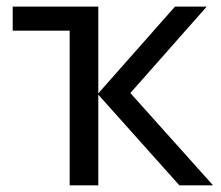

<svg xmlns="http://www.w3.org/2000/svg" viewBox="-20 -556 663 576"><path d="M600.1 -536.1 371.1 -276.9 619.1 0H518.1L274.9 -272V0H189V-463.9H18.1V-536.1H274.9V-275.9L504.9 -536.1Z"/></svg>

Font: Kurinto Seri
Style: Regular
Weight: 400
Designer: Kurinto was developed by Clint Goss from a range of fonts that are compatible with the SIL Open Font License Version 1.1
Foundry: Clinton F. Goss
Version: Version 2.196; July 25, 2020